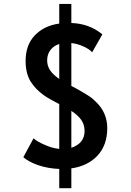

<svg xmlns="http://www.w3.org/2000/svg" viewBox="-20 -864 676 992"><path d="M286.1 8.8Q228.5 6.8 176.8 -10.7Q125 -29.3 100.6 -51.8Q118.2 -84 153.3 -149.4Q170.9 -132.8 210 -116.2Q248 -98.6 286.1 -94.7Q286.1 -171.9 286.1 -326.2Q234.4 -352.5 209 -370.1Q164.1 -401.4 137.7 -443.4Q112.3 -486.3 112.3 -548.8Q112.3 -631.8 160.2 -681.6Q208 -731.4 286.1 -742.2Q286.1 -776.4 286.1 -843.8Q301.8 -843.8 348.6 -843.8Q348.6 -819.3 348.6 -745.1Q441.4 -742.2 508.8 -686.5Q491.2 -656.2 456.1 -593.8Q440.4 -611.3 411.1 -624Q381.8 -637.7 348.6 -641.6Q348.6 -568.4 348.6 -419.9Q354.5 -417 371.1 -408.2Q406.2 -388.7 429.7 -374Q454.1 -359.4 473.6 -339.8Q534.2 -283.2 534.2 -202.1Q534.2 -114.3 483.4 -59.6Q432.6 -5.9 348.6 5.9Q348.6 40 348.6 108.4Q333 108.4 286.1 108.4Q286.1 83 286.1 8.8ZM286.1 -636.7Q257.8 -627.9 241.2 -606.4Q223.6 -584 223.6 -551.8Q223.6 -522.5 240.2 -499Q255.9 -476.6 286.1 -456.1Q286.1 -516.6 286.1 -636.7ZM398.4 -131.8Q417 -154.3 417 -186.5Q417 -220.7 399.4 -245.1Q381.8 -269.5 348.6 -291Q348.6 -227.5 348.6 -100.6Q379.9 -110.4 398.4 -131.8Z"/></svg>

Font: Alata=Ham
Style: Regular
Weight: 400
Designer: Spyros Zevelakis, Eben Sorkin
Version: Version 1.004